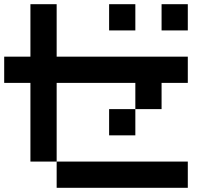

<svg xmlns="http://www.w3.org/2000/svg" viewBox="-20 -895 1040 915"><path d="M0 -500V-625H125V-875H250V-625H875V-500H750V-375H625V-500H250V-125H125V-500ZM250 -125H875V0H250ZM500 -250V-375H625V-250ZM500 -750V-875H625V-750ZM750 -750V-875H875V-750Z"/></svg>

Font: GalmuriMono7 Regular
Style: Regular
Weight: 400
Designer: Lee Minseo (quiple)
Version: Version 2.399;hotconv 1.1.1;makeotfexe 2.6.0 DEVELOPMENT